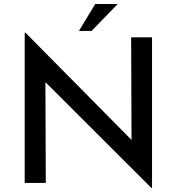

<svg xmlns="http://www.w3.org/2000/svg" viewBox="-20 -911 880 956"><path d="M734 25 175 -533 206 -523 208 0H103V-748H107L659 -190L635 -196L633 -725H737V25ZM566 -891 436 -757H373L454 -891Z"/></svg>

Font: Reem Kufi
Style: Regular
Weight: 400
Designer: Khaled Hosny
Version: Version 1.6